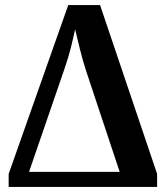

<svg xmlns="http://www.w3.org/2000/svg" viewBox="-20 -734 647 754"><path d="M14 0H597V-51L373 -714H248L14 -51ZM94 -59 234 -466C255 -526 265 -574 275 -619C286 -573 300 -511 318 -456L450 -59Z"/></svg>

Font: Noto Serif Condensed
Style: Bold
Weight: 700
Width: 3
Designer: Monotype Design Team
Foundry: Monotype Imaging Inc.
Version: Version 2.015